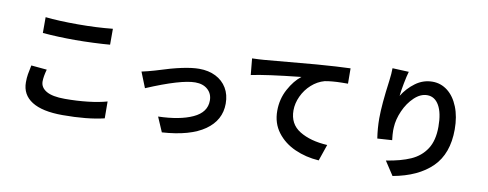

<svg xmlns="http://www.w3.org/2000/svg" viewBox="-70 -1162 4019 1581"><g transform="rotate(10 1940.0 -372.0)"><path d="M218 -727Q329 -715 490 -715Q645 -715 780 -729V-596Q724 -591 641.5 -587.5Q559 -584 491 -584Q345 -584 218 -595ZM302 -303Q285 -242 285 -202Q285 -151 335.5 -121.5Q386 -92 490 -92Q591 -92 683 -102.5Q775 -113 841 -132L842 9Q701 43 495 43Q325 43 238 -12Q151 -67 151 -171Q151 -209 156 -238.5Q161 -268 171 -315Z M1073 -423Q1121 -433 1179 -450L1199 -456Q1421 -528 1538 -528Q1617 -528 1676.5 -498Q1736 -468 1769 -413Q1802 -358 1802 -283Q1802 -144 1680.5 -59Q1559 26 1325 41L1272 -82Q1453 -87 1561 -137Q1669 -187 1669 -285Q1669 -342 1630 -377Q1591 -412 1526 -412Q1406 -412 1125 -293Z M1951 -688Q2016 -690 2050 -693L2481 -731Q2663 -745 2764 -748L2765 -620Q2756 -620 2714 -619.5Q2672 -619 2634 -615.5Q2596 -612 2572 -607Q2513 -591 2464.5 -547.5Q2416 -504 2388.5 -444.5Q2361 -385 2361 -326Q2361 -212 2451.5 -156.5Q2542 -101 2684 -93L2637 44Q2528 37 2435.5 -4.5Q2343 -46 2286.5 -121Q2230 -196 2230 -299Q2230 -398 2275 -481Q2320 -564 2378 -608Q2083 -577 1964 -551Z M3241 -803Q3230 -766 3217.5 -701.5Q3205 -637 3201 -595Q3243 -663 3307 -710Q3371 -757 3449 -757Q3519 -757 3575 -713.5Q3631 -670 3663.5 -589Q3696 -508 3696 -401Q3696 -198 3582 -85.5Q3468 27 3258 65L3182 -51Q3304 -70 3385.5 -106Q3467 -142 3513.5 -213Q3560 -284 3560 -400Q3560 -515 3524 -577.5Q3488 -640 3425 -640Q3369 -640 3317.5 -591.5Q3266 -543 3234 -470.5Q3202 -398 3199 -331Q3198 -323 3198 -305Q3198 -275 3204 -225L3081 -217Q3068 -302 3068 -384Q3068 -498 3096 -704Q3104 -765 3104 -809Z"/></g></svg>

Font: Sinter Bold
Style: Regular
Weight: 700
Foundry: Adobe & rsms
Version: Version 1.000